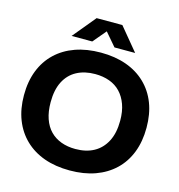

<svg xmlns="http://www.w3.org/2000/svg" viewBox="-132 -1051 1097 1176"><g transform="rotate(15 416.0 -463.0)"><path d="M416 9Q326 9 254.5 -16.5Q183 -42 132 -91Q81 -140 54 -209Q27 -278 27 -365Q27 -452 54 -521Q81 -590 132 -638.5Q183 -687 254.5 -712.5Q326 -738 416 -738Q506 -738 577.5 -712.5Q649 -687 700 -638Q751 -589 777.5 -520.5Q804 -452 804 -365Q804 -278 777 -208.5Q750 -139 699 -90.5Q648 -42 577 -16.5Q506 9 416 9ZM416 -127Q484 -127 533 -154Q582 -181 609.5 -234Q637 -287 637 -365Q637 -424 621 -468Q605 -512 576.5 -542Q548 -572 507 -587Q466 -602 416 -602Q349 -602 299.5 -575.5Q250 -549 223 -496.5Q196 -444 196 -365Q196 -306 211.5 -261Q227 -216 256 -186.5Q285 -157 325.5 -142Q366 -127 416 -127ZM215 -790 335 -935H498L618 -790H487L416 -873L346 -790Z"/></g></svg>

Font: Mona Sans SemiExpanded
Style: Bold
Weight: 700
Width: 6
Designer: Deni Anggara
Foundry: GitHub
Version: Version 2.000